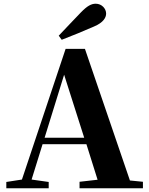

<svg xmlns="http://www.w3.org/2000/svg" viewBox="-20 -1013 801 1033"><path d="M296 -821 312 -799C370 -821 427 -845 485 -870C538 -892 551 -920 551 -940C551 -966 528 -993 495 -993C471 -993 449 -981 415 -946C378 -908 337 -864 296 -821ZM325 -611 433 -272H220ZM408 0H749V-35L679 -42L437 -750H333L98 -47L14 -34V0H242V-34L150 -47L209 -237H445L505 -46L408 -35Z"/></svg>

Font: Noto Serif CJK HK Black
Style: Regular
Weight: 900
Designer: Ryoko NISHIZUKA 西塚涼子 (kana & ideographs); Frank Grießhammer (Latin, Greek & Cyrillic); Wenlong ZHANG 张文龙 (bopomofo); San
Foundry: Adobe
Version: Version 2.001;hotconv 1.1.0;makeotfexe 2.6.0